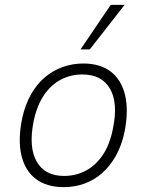

<svg xmlns="http://www.w3.org/2000/svg" viewBox="-20 -761 602 789"><path d="M242 8Q172 8 127.5 -25.5Q83 -59 68 -122.5Q53 -186 71 -274Q83 -330 107 -372.5Q131 -415 164 -443Q197 -471 237.5 -485.5Q278 -500 322 -500Q392 -500 435.5 -466.5Q479 -433 494 -370Q509 -307 492 -220Q480 -163 456 -120.5Q432 -78 399.5 -49.5Q367 -21 327 -6.5Q287 8 242 8ZM243 -38Q291 -38 331.5 -59Q372 -80 401.5 -123Q431 -166 444 -232Q466 -338 432 -396.5Q398 -455 318 -455Q271 -455 230.5 -434Q190 -413 161 -370.5Q132 -328 118 -262Q97 -155 131 -96.5Q165 -38 243 -38ZM311 -558 435 -741H492L349 -558Z"/></svg>

Font: Nunito Sans 7pt SemiCondensed ExtraLight
Style: Italic
Weight: 250
Width: 4
Italic angle: -9°
Designer: Vernon Adams
Foundry: Vernon Adams
Version: Version 3.101;gftools[0.9.27]